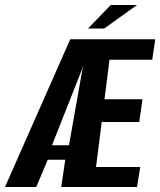

<svg xmlns="http://www.w3.org/2000/svg" viewBox="-54 -748 641 768"><path d="M-34 0 227 -591H567L555 -509H384L364 -351H516L503 -260H353L330 -80H507L494 0H191L207 -109H137L91 0ZM154 -167H222L275 -467L280 -488L273 -468ZM298 -634 389 -728H494L363 -634Z"/></svg>

Font: Alumni Sans
Style: Bold Italic
Weight: 700
Italic angle: -8°
Designer: Robert E. Leuschke
Foundry: Robert E. Leuschke
Version: Version 1.016